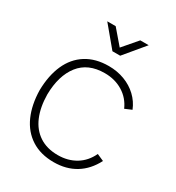

<svg xmlns="http://www.w3.org/2000/svg" viewBox="-182 -861 904 987"><g transform="rotate(30 269.5 -367.5)"><path d="M40 -270Q41.5 -357.5 70 -421.5Q98.5 -485.5 153.5 -520.2Q208.5 -555 287 -555Q336.5 -555 380 -538.8Q423.5 -522.5 455.5 -492.2Q487.5 -462 504 -421L464 -404Q441.5 -455.5 394.8 -484.2Q348 -513 287 -513Q188.5 -513 137.5 -447.8Q86.5 -382.5 85 -270Q86 -195.5 109 -141Q132 -86.5 177 -56.8Q222 -27 287 -27Q347 -27 392.8 -54.8Q438.5 -82.5 463 -135L504 -117Q470.5 -52 415.5 -18.5Q360.5 15 287 15Q208.5 15 153.5 -20.5Q98.5 -56 70 -120.2Q41.5 -184.5 40 -270ZM214 -750 287 -665 360 -750H410L310 -630H264L164 -750Z"/></g></svg>

Font: Tap Sans
Style: Regular
Weight: 400
Designer: Tap Payments
Foundry: Tap Payments
Version: Version 1.001;Glyphs 3.1.2 (3151)